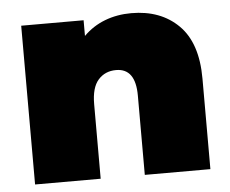

<svg xmlns="http://www.w3.org/2000/svg" viewBox="-45 -608 791 659"><g transform="rotate(-5 351.0 -278.5)"><path d="M592.5 -496C551.5 -536.7 497.3 -557 430 -557C397.3 -557 367 -551.7 339 -541C311 -530.3 286.3 -514.3 265 -493V-547H50V0H276V-257C276 -295 283.8 -322.8 299.5 -340.5C315.2 -358.2 335.7 -367 361 -367C405.7 -367 428 -335.7 428 -273V0H654V-312C654 -394 633.5 -455.3 592.5 -496Z"/></g></svg>

Font: Montserrat Custom Black
Style: Regular
Weight: 900
Designer: Julieta Ulanovsky
Foundry: Julieta Ulanovsky
Version: Version 7.200